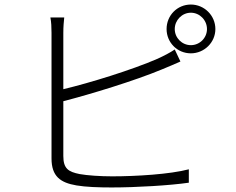

<svg xmlns="http://www.w3.org/2000/svg" viewBox="-20 -818 1040 846"><path d="M259 -372C379 -403 573 -462 693 -512C721 -523 752 -537 775 -547L750 -600C728 -585 702 -572 674 -559C561 -510 377 -453 259 -425V-673C259 -701 261 -721 263 -741H202C206 -721 207 -698 207 -673V-120C207 -41 246 -13 317 -1C357 6 416 8 472 8C580 8 730 -1 812 -13V-72C728 -50 580 -41 474 -41C422 -41 364 -45 331 -51C281 -61 259 -75 259 -131ZM821 -619C782 -619 750 -651 750 -690C750 -729 782 -762 821 -762C860 -762 892 -729 892 -690C892 -651 860 -619 821 -619ZM821 -798C761 -798 714 -750 714 -690C714 -631 761 -583 821 -583C880 -583 929 -631 929 -690C929 -750 880 -798 821 -798Z"/></svg>

Font: Noto Sans CJK Light
Style: Regular
Weight: 300
Designer: Ryoko NISHIZUKA (kana & ideographs); Paul D. Hunt (Latin, Greek & Cyrillic); Wenlong ZHANG (bopomofo); Sandoll Communica
Foundry: Adobe Systems Incorporated
Version: Version 1.000;PS 1;hotconv 1.0.78;makeotf.lib2.5.61930